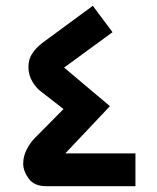

<svg xmlns="http://www.w3.org/2000/svg" viewBox="-20 -642 540 662"><path d="M140 0Q98 0 79 -26Q60 -52 60 -78Q60 -103 72 -126.5Q84 -150 100 -166L199 -266L122 -326Q106 -337 92 -360Q78 -383 78 -411Q78 -438 91.5 -458Q105 -478 126 -494L300 -622L368 -531L201 -409L359 -276L205 -113H447V0Z"/></svg>

Font: Reem Kufi Medium
Style: Regular
Weight: 500
Designer: Khaled Hosny
Version: Version 1.001